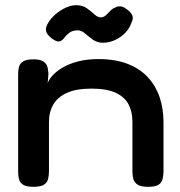

<svg xmlns="http://www.w3.org/2000/svg" viewBox="-20 -712 696 741"><path d="M109 9Q81 9 68.5 0.5Q56 -8 53 -21.5Q50 -35 50 -52V-426Q50 -442 53.5 -454.5Q57 -467 69.5 -475Q82 -483 110 -483Q133 -483 145 -476Q157 -469 161 -459.5Q165 -450 165.5 -440.5Q166 -431 167 -427L164 -391Q169 -406 184 -422Q199 -438 223 -452Q247 -466 281.5 -475Q316 -484 360 -484Q425 -484 472.5 -465.5Q520 -447 550.5 -414Q581 -381 596 -337Q611 -293 611 -240V-51Q611 -35 607.5 -21Q604 -7 592 1Q580 9 552 9Q524 9 511 0.5Q498 -8 494.5 -21.5Q491 -35 491 -52V-243Q491 -279 477 -307.5Q463 -336 428.5 -353Q394 -370 333 -370Q273 -370 237 -353Q201 -336 185 -307.5Q169 -279 169 -243V-51Q169 -35 165.5 -21Q162 -7 149.5 1Q137 9 109 9ZM274 -692Q299 -692 315.5 -680Q332 -668 344.5 -656.5Q357 -645 369 -645Q380 -645 388.5 -653Q397 -661 405.5 -670Q414 -679 425 -683Q433 -688 443.5 -687.5Q454 -687 464 -680Q484 -667 490 -654Q496 -641 487 -624Q481 -604 464 -586Q447 -568 424 -557.5Q401 -547 377 -547Q355 -547 338.5 -559Q322 -571 308 -583Q294 -595 280 -595Q260 -595 247.5 -585.5Q235 -576 228 -566Q221 -556 211 -552.5Q201 -549 182 -562Q162 -577 158 -591Q154 -605 166 -624Q176 -641 194.5 -657Q213 -673 234 -682.5Q255 -692 274 -692Z"/></svg>

Font: Fredoka SemiExpanded Medium
Style: Regular
Weight: 500
Width: 6
Designer: Ben Nathan
Foundry: Milena B. Brandão, Ben Nathan
Version: Version 2.001